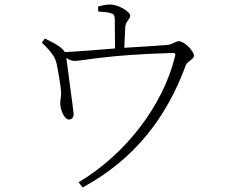

<svg xmlns="http://www.w3.org/2000/svg" viewBox="-20 -782 1040 848"><path d="M414 -731C434 -730 457 -728 469 -724C485 -719 486 -715 487 -694L488 -568C411 -562 321 -554 266 -552C262 -560 254 -568 240 -578C222 -591 203 -599 178 -612L165 -594C192 -566 222 -539 230 -501C236 -472 249 -402 250 -370C250 -353 245 -335 246 -323C247 -298 264 -252 286 -254C297 -255 306 -263 305 -280C305 -291 277 -489 273 -526C287 -517 297 -513 309 -513C347 -513 448 -540 741 -548C754 -548 756 -546 753 -533C701 -318 535 -100 327 23L345 46C575 -79 716 -263 801 -495C807 -511 837 -521 837 -536C837 -555 795 -600 770 -600C756 -600 740 -586 723 -584C680 -580 597 -575 529 -571L533 -659C534 -689 555 -696 555 -713C555 -731 502 -762 467 -762C450 -762 435 -759 413 -753Z"/></svg>

Font: Noto Serif CJK HK ExtraLight
Style: Regular
Weight: 200
Designer: Ryoko NISHIZUKA 西塚涼子 (kana & ideographs); Frank Grießhammer (Latin, Greek & Cyrillic); Wenlong ZHANG 张文龙 (bopomofo); San
Foundry: Adobe
Version: Version 2.001;hotconv 1.1.0;makeotfexe 2.6.0